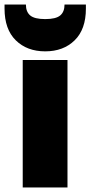

<svg xmlns="http://www.w3.org/2000/svg" viewBox="-25 -825 398 845"><path d="M272 -561V0H75V-561ZM353 -787Q353 -696 303.5 -647.5Q254 -599 174 -599Q94 -599 44.5 -647.5Q-5 -696 -5 -787V-805H89Q89 -773 108 -757Q127 -741 174 -741Q221 -741 240 -757Q259 -773 259 -805H353Z"/></svg>

Font: DVN-Poppins ExtBd
Style: Regular
Weight: 800
Designer: Ninad Kale (Devanagari), Jonny Pinhorn (Latin)
Foundry: Indian Type Foundry
Version: 4.004